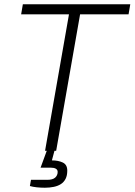

<svg xmlns="http://www.w3.org/2000/svg" viewBox="-20 -706 630 899"><path d="M191 0 303 -639H79L87 -686H590L582 -639H355L243 0ZM190 173Q171 173 152 171Q133 169 120 165L125 136H201Q227 136 238.5 125.5Q250 115 250 99Q250 89 241.5 84Q233 79 217 79H170L203 -11H238L223 45Q253 45 274 55Q295 65 295 93Q295 116 287 131.5Q279 147 265 156Q251 165 231.5 169Q212 173 190 173Z"/></svg>

Font: Archivo SemiCondensed Thin
Style: Italic
Weight: 250
Width: 4
Italic angle: -10°
Designer: Hector Gatti
Foundry: Omnibus-Type
Version: Version 2.001